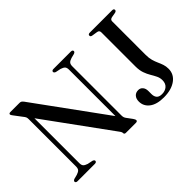

<svg xmlns="http://www.w3.org/2000/svg" viewBox="-108 -1040 1394 1394"><g transform="rotate(-45 588.5 -343.0)"><path d="M253 -13Q253 -7.5 248.2 -3.8Q243.5 0 234.5 0H56.5Q47.5 0 43 -3.8Q38.5 -7.5 38.5 -13Q38.5 -22.5 52.5 -28L85.5 -36.5Q107 -43.5 115.8 -53.2Q124.5 -63 124.5 -83.5V-569Q124.5 -581.5 121.5 -589.5Q118.5 -597.5 106 -612.5L61.5 -671.5Q56.5 -678.5 54.2 -682.2Q52 -686 52 -689.5Q52 -695 56 -697.5Q60 -700 66.5 -700H161Q171 -700 177.2 -696Q183.5 -692 191.5 -681.5L601 -118.5L585.5 -86V-616.5Q585.5 -637 576.8 -646.8Q568 -656.5 546 -663.5L505.5 -672Q491.5 -677.5 491.5 -687Q491.5 -693 496 -696.5Q500.5 -700 509.5 -700H687.5Q696.5 -700 701.2 -696.5Q706 -693 706 -687Q706 -677.5 691.5 -672L658.5 -663.5Q637.5 -657 628.5 -647.2Q619.5 -637.5 619.5 -616.5V-112.5Q619.5 -101 622 -93Q624.5 -85 630 -77.5L662 -34Q668 -25 670 -20.5Q672 -16 672 -11.5Q672 -6.5 668.2 -3.2Q664.5 0 656 0H553.5Q537.5 0 537.5 -13Q537.5 -19 535.2 -24.5Q533 -30 523.5 -42.5L129 -585L158.5 -604V-83.5Q158.5 -63 167.2 -53.2Q176 -43.5 197.5 -36.5L238.5 -28Q253 -22.5 253 -13ZM1101.5 -110Q1101.5 -54 1054.8 -20.2Q1008 13.5 930.5 13.5Q858 13.5 819 -16.5Q780 -46.5 780 -94.5Q780 -122.5 794.8 -139.5Q809.5 -156.5 836 -156.5Q857 -156.5 870.2 -141Q883.5 -125.5 883.5 -99V-67.5Q883.5 -42.5 896 -27.8Q908.5 -13 938 -13Q970 -13 990.8 -31Q1011.5 -49 1011.5 -83Q1011.5 -107 1001.2 -128Q991 -149 977.2 -171.8Q963.5 -194.5 953.2 -223.5Q943 -252.5 943 -292V-642Q943 -652 938 -658Q933 -664 922 -665.5L880.5 -672Q872 -673.5 868.2 -677Q864.5 -680.5 864.5 -686.5Q864.5 -693 869 -696.5Q873.5 -700 882.5 -700H1111Q1120.5 -700 1124.8 -696.5Q1129 -693 1129 -687Q1129 -676 1113.5 -672L1076.5 -665.5Q1066 -663.5 1060.5 -658Q1055 -652.5 1055 -643V-298Q1055 -265.5 1062 -241.2Q1069 -217 1078.2 -196.8Q1087.5 -176.5 1094.5 -156Q1101.5 -135.5 1101.5 -110Z"/></g></svg>

Font: Fraunces 60pt
Style: Regular
Weight: 400
Version: Version 1.000;[b76b70a41]